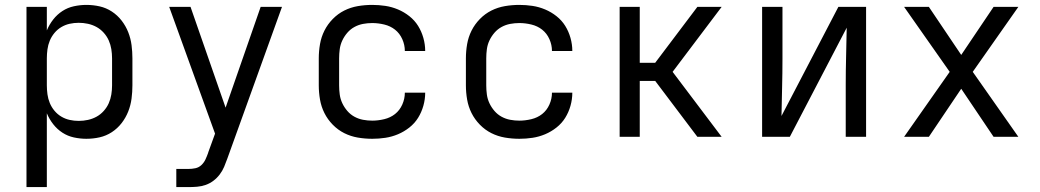

<svg xmlns="http://www.w3.org/2000/svg" viewBox="-20 -558 4240 783"><path d="M88 205V-530H171V-434Q181 -458 197 -478.5Q213 -499 234.5 -513Q256 -527 281.5 -532.5Q307 -538 332 -538Q360 -538 386.5 -532Q413 -526 436 -511Q459 -496 476 -474Q493 -452 503 -426.5Q513 -401 516.5 -374Q520 -347 520 -320V-210Q520 -183 516.5 -156Q513 -129 503 -103.5Q493 -78 476 -56Q459 -34 436 -19Q413 -4 386.5 2Q360 8 332 8Q307 8 281.5 2.5Q256 -3 234.5 -17Q213 -31 197 -51.5Q181 -72 171 -96V205ZM301 -65Q320 -65 338.5 -69Q357 -73 373.5 -82Q390 -91 403 -105.5Q416 -120 423.5 -137Q431 -154 434 -172.5Q437 -191 437 -210V-320Q437 -339 434 -357.5Q431 -376 423.5 -393Q416 -410 403 -424.5Q390 -439 373.5 -448Q357 -457 338.5 -461Q320 -465 301 -465Q282 -465 264 -461Q246 -457 230 -447.5Q214 -438 202 -423.5Q190 -409 183 -392Q176 -375 173.5 -356.5Q171 -338 171 -320V-210Q171 -192 173.5 -173.5Q176 -155 183 -138Q190 -121 202 -106.5Q214 -92 230 -82.5Q246 -73 264 -69Q282 -65 301 -65Z M699 205V131H748Q763 131 777 128Q791 125 801.5 115Q812 105 818 92Q824 79 829 65Q829 64 829 64Q829 64 829 64L857 -13L670 -530H757L900 -119L1043 -530H1130L907 89Q901 106 894 122.5Q887 139 876 153.5Q865 168 850.5 179Q836 190 819 196Q802 202 784 203.5Q766 205 748 205Z M1498 8Q1468 8 1439 3Q1410 -2 1384 -15Q1358 -28 1337 -49.5Q1316 -71 1303 -97Q1290 -123 1285 -152Q1280 -181 1280 -210V-320Q1280 -349 1285 -378Q1290 -407 1303 -433Q1316 -459 1337 -480.5Q1358 -502 1384 -515Q1410 -528 1439 -533Q1468 -538 1498 -538Q1525 -538 1551.5 -534Q1578 -530 1603 -519.5Q1628 -509 1649.5 -492Q1671 -475 1685 -452.5Q1699 -430 1706.5 -403.5Q1714 -377 1714 -350Q1714 -350 1714 -350Q1714 -350 1714 -350H1631Q1631 -350 1631 -350Q1631 -350 1631 -350Q1631 -375 1620.5 -398.5Q1610 -422 1591 -437Q1572 -452 1547 -458Q1522 -464 1498 -464Q1479 -464 1460.5 -460.5Q1442 -457 1425.5 -448Q1409 -439 1396.5 -424.5Q1384 -410 1376 -393Q1368 -376 1365.5 -357.5Q1363 -339 1363 -320V-210Q1363 -191 1365.5 -172.5Q1368 -154 1376 -137Q1384 -120 1396.5 -105.5Q1409 -91 1425.5 -82Q1442 -73 1460.5 -69.5Q1479 -66 1498 -66Q1522 -66 1547 -72Q1572 -78 1591 -93Q1610 -108 1620.5 -131.5Q1631 -155 1631 -180Q1631 -180 1631 -180Q1631 -180 1631 -180H1714Q1714 -180 1714 -180Q1714 -180 1714 -180Q1714 -153 1706.5 -126.5Q1699 -100 1685 -77.5Q1671 -55 1649.5 -38Q1628 -21 1603 -10.5Q1578 0 1551.5 4Q1525 8 1498 8Z M2098 8Q2068 8 2039 3Q2010 -2 1984 -15Q1958 -28 1937 -49.5Q1916 -71 1903 -97Q1890 -123 1885 -152Q1880 -181 1880 -210V-320Q1880 -349 1885 -378Q1890 -407 1903 -433Q1916 -459 1937 -480.5Q1958 -502 1984 -515Q2010 -528 2039 -533Q2068 -538 2098 -538Q2125 -538 2151.5 -534Q2178 -530 2203 -519.5Q2228 -509 2249.5 -492Q2271 -475 2285 -452.5Q2299 -430 2306.5 -403.5Q2314 -377 2314 -350Q2314 -350 2314 -350Q2314 -350 2314 -350H2231Q2231 -350 2231 -350Q2231 -350 2231 -350Q2231 -375 2220.5 -398.5Q2210 -422 2191 -437Q2172 -452 2147 -458Q2122 -464 2098 -464Q2079 -464 2060.5 -460.5Q2042 -457 2025.5 -448Q2009 -439 1996.5 -424.5Q1984 -410 1976 -393Q1968 -376 1965.5 -357.5Q1963 -339 1963 -320V-210Q1963 -191 1965.5 -172.5Q1968 -154 1976 -137Q1984 -120 1996.5 -105.5Q2009 -91 2025.5 -82Q2042 -73 2060.5 -69.5Q2079 -66 2098 -66Q2122 -66 2147 -72Q2172 -78 2191 -93Q2210 -108 2220.5 -131.5Q2231 -155 2231 -180Q2231 -180 2231 -180Q2231 -180 2231 -180H2314Q2314 -180 2314 -180Q2314 -180 2314 -180Q2314 -153 2306.5 -126.5Q2299 -100 2285 -77.5Q2271 -55 2249.5 -38Q2228 -21 2203 -10.5Q2178 0 2151.5 4Q2125 8 2098 8Z M2507 0V-530H2589V-302H2652L2824 -530H2923L2723 -265L2923 0H2824L2652 -228H2589V0Z M3088 0V-530H3171V-318Q3171 -260 3169.5 -201.5Q3168 -143 3167 -85L3399 -530H3512V0H3429V-212Q3429 -270 3430.5 -328.5Q3432 -387 3433 -445L3201 0Z M3667 0 3853 -265 3667 -530H3768L3900 -334L4032 -530H4133L3947 -265L4133 0H4032L3900 -196L3768 0Z"/></svg>

Font: Iosevka Mono
Style: Regular
Weight: 400
Designer: Belleve Invis
Foundry: Belleve Invis
Version: Version 11.1.1